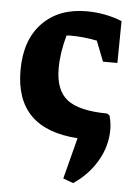

<svg xmlns="http://www.w3.org/2000/svg" viewBox="-51 -540 546 771"><g transform="rotate(5 222.0 -154.0)"><path d="M273 192 232 177 275 11Q23 -5 23 -241Q23 -363 89 -431.5Q155 -500 267 -500Q342 -500 410 -473L408 -304H350L318 -386Q265 -397 208 -397Q201 -397 195 -396Q175 -325 175 -262Q175 -174 223 -136.5Q271 -99 385 -98L395 -91Q403 -62 403 -34Q403 32 368 92Q333 152 273 192Z"/></g></svg>

Font: Piazzolla
Style: Bold
Weight: 700
Designer: Juan Pablo del Peral
Foundry: Huerta Tipografica
Version: Version 1.330